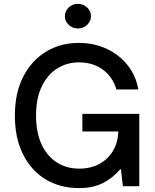

<svg xmlns="http://www.w3.org/2000/svg" viewBox="-20 -958 796 988"><path d="M387.1 9.9Q288.7 9.9 214.3 -35.3Q139.9 -80.6 98.2 -164.4Q56.5 -248.2 56.5 -363.3Q56.5 -479.4 99.4 -563.2Q142.4 -647 216.8 -692.1Q291.2 -737.2 384.9 -737.2Q463.8 -737.2 528.8 -706.9Q593.8 -676.5 636.7 -622.5Q679.7 -568.5 691.8 -497.5H579.2Q560 -562.5 509.1 -599.8Q458.1 -637.1 386 -637.1Q324.6 -637.1 274.5 -605.6Q224.4 -574.2 195 -513.3Q165.5 -452.4 165.5 -364Q165.5 -275.6 194.2 -214.5Q223 -153.4 273.1 -121.8Q323.2 -90.2 387.1 -90.2Q446.4 -90.2 491.3 -114.5Q536.2 -138.8 561.6 -182.2Q587 -225.5 589.1 -281.6H403.8V-372.2H696.7V0H612.2L602.3 -87H598.7Q558.9 -40.5 508.2 -15.3Q457.4 9.9 387.1 9.9ZM381 -811.4Q353.3 -811.4 333.6 -830.1Q313.9 -848.7 313.9 -874.6Q313.9 -900.9 333.6 -919.6Q353.3 -938.2 381 -938.2Q408.4 -938.2 428.3 -919.6Q448.2 -900.9 448.2 -874.6Q448.2 -848.7 428.3 -830.1Q408.4 -811.4 381 -811.4Z"/></svg>

Font: Linik Sans Medium
Style: Regular
Weight: 500
Designer: Rasmus Andersson (font), Cristiano Sobral (main changes)
Foundry: rsms
Version: Version 3.018;June 1, 2022;FontCreator 14.0.0.2814 64-bit; t